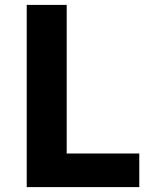

<svg xmlns="http://www.w3.org/2000/svg" viewBox="-20 -763 628 783"><path d="M89 0V-743H252V-137H548V0Z"/></svg>

Font: Noto Sans JP ExtraBold
Style: Regular
Weight: 800
Designer: Ryoko NISHIZUKA  (kana, bopomofo & ideographs); Paul D. Hunt (Latin, Greek & Cyrillic); Sandoll Communications , Soo-you
Foundry: Adobe
Version: Version 2.004-H2;hotconv 1.0.118;makeotfexe 2.5.65603